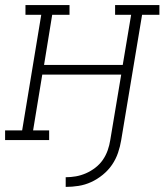

<svg xmlns="http://www.w3.org/2000/svg" viewBox="-35 -550 655 754"><path d="M223 184V146Q243 146 263 142.5Q283 139 302.5 130.5Q322 122 339.5 108.5Q357 95 369 77.5Q381 60 388 40Q395 20 398 0L441 -257H131L95 -38H158V0H-15V-38H52L127 -492H65V-530H238V-492H170L138 -295H447L480 -492H417V-530H591V-492H523L441 0Q437 25 428.5 50Q420 75 405 97Q390 119 368.5 136.5Q347 154 323 165Q299 176 273.5 180Q248 184 223 184Z"/></svg>

Font: Iosevka Curly Slab XLtExObl
Style: Regular
Weight: 200
Width: 7
Italic angle: -9°
Monospace: yes
Designer: Belleve Invis
Foundry: Belleve Invis
Version: Version 11.0.0; ttfautohint (v1.8.3)